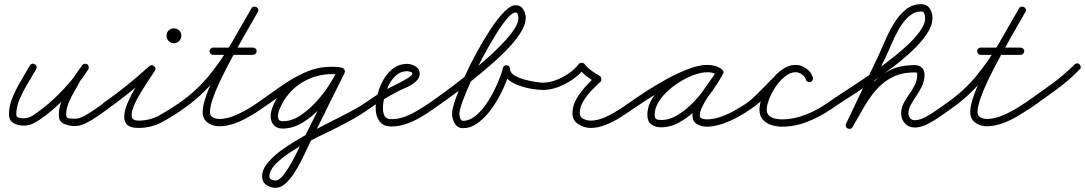

<svg xmlns="http://www.w3.org/2000/svg" viewBox="-20 -585 5199 920"><path d="M123 -271Q126 -277 133 -279Q140 -281 147 -277Q153 -274 155 -267Q157 -260 153 -253Q135 -222 113 -185.5Q91 -149 74.5 -111Q58 -73 58 -37Q58 -24 70.5 -21Q83 -18 92 -18Q116 -18 137 -31.5Q158 -45 176 -59Q211 -85 248 -120.5Q285 -156 318 -195Q351 -234 373 -271Q377 -278 384 -278.5Q391 -279 397 -276Q402 -272 404.5 -265.5Q407 -259 402 -252Q392 -237 381.5 -223Q371 -209 362 -193Q362 -193 362 -193Q362 -194 362 -194Q350 -170 334.5 -144Q319 -118 308 -90Q297 -62 297 -35Q297 -19 312 -17.5Q327 -16 339 -16Q359 -16 385 -30Q411 -44 436 -62Q461 -80 477 -91Q477 -91 477 -91Q477 -91 477 -91Q483 -95 490 -94Q497 -93 501 -87Q505 -81 504 -74Q503 -67 497 -63Q477 -49 449.5 -29.5Q422 -10 393 4.5Q364 19 339 19Q311 19 286.5 8.5Q262 -2 262 -35Q262 -66 273.5 -96Q285 -126 301 -155Q317 -184 332 -210Q332 -210 332 -211Q332 -211 332 -211Q341 -227 352 -242Q363 -257 374 -272Q379 -279 385.5 -279.5Q392 -280 398 -277Q403 -273 405 -266.5Q407 -260 403 -253Q379 -214 345 -173Q311 -132 272.5 -95.5Q234 -59 198 -31Q174 -13 148.5 2Q123 17 92 17Q67 17 45 5Q23 -7 23 -37Q23 -77 40 -118Q57 -159 80 -197.5Q103 -236 123 -271Q123 -271 123 -271Q123 -271 123 -271Z M495 -63Q489 -58 482 -59.5Q475 -61 471 -67Q466 -73 467.5 -80Q469 -87 475 -91Q532 -131 588 -176Q644 -221 695 -268Q706 -278 718 -268Q730 -259 722 -246Q713 -232 694 -203.5Q675 -175 654.5 -141.5Q634 -108 621 -77Q608 -46 611.5 -26.5Q615 -7 644 -7Q699 -7 747 -34Q795 -61 838 -91Q838 -91 838 -91Q838 -91 838 -91Q844 -95 851 -94Q858 -93 862 -87Q866 -81 865 -74Q864 -67 858 -63Q810 -29 757.5 -0.5Q705 28 644 28Q603 28 588 11.5Q573 -5 575.5 -33Q578 -61 592.5 -94.5Q607 -128 626.5 -161Q646 -194 664.5 -221.5Q683 -249 692 -264Q696 -271 703 -270Q710 -269 715 -265Q720 -260 722 -253.5Q724 -247 719 -242Q666 -195 609.5 -149Q553 -103 495 -63Q495 -63 495 -63Q495 -63 495 -63ZM814 -414Q814 -414 813 -414Q813 -414 813 -414Q813 -413 813 -413Q814 -413 814 -414ZM778 -414Q778 -429 788 -439Q798 -449 813 -449Q828 -449 838.5 -439Q849 -429 849 -414Q849 -399 838.5 -388.5Q828 -378 813 -378Q798 -378 788 -388.5Q778 -399 778 -414Z M858 -63Q852 -59 845 -60Q838 -61 834 -67Q830 -73 831 -80Q832 -87 838 -91Q921 -149 980.5 -221.5Q1040 -294 1088 -376.5Q1136 -459 1185 -545Q1189 -552 1196 -553Q1203 -554 1209 -551Q1214 -548 1217 -541.5Q1220 -535 1215 -527Q1203 -506 1182 -469.5Q1161 -433 1135 -387Q1109 -341 1082.5 -291.5Q1056 -242 1034 -195.5Q1012 -149 999 -110.5Q986 -72 986 -48Q986 -30 1000 -22.5Q1014 -15 1030 -15Q1061 -15 1093.5 -27Q1126 -39 1157 -56.5Q1188 -74 1212 -91Q1212 -91 1212 -91Q1212 -91 1212 -91Q1218 -95 1225 -94Q1232 -93 1236 -87Q1240 -81 1239 -74Q1238 -67 1232 -63Q1205 -44 1171 -24.5Q1137 -5 1101 7.5Q1065 20 1030 20Q999 20 975 2.5Q951 -15 951 -48Q951 -80 969.5 -131Q988 -182 1017.5 -241.5Q1047 -301 1079.5 -360Q1112 -419 1140.5 -468Q1169 -517 1185 -545Q1189 -552 1196 -553Q1203 -554 1209 -551Q1214 -548 1217 -541.5Q1220 -535 1215 -527Q1165 -439 1115.5 -355Q1066 -271 1004.5 -196.5Q943 -122 858 -63Q858 -63 858 -63Q858 -63 858 -63ZM1001 -322Q994 -322 989 -327.5Q984 -333 984 -340Q984 -347 989 -352Q994 -357 1001 -357Q1049 -357 1096.5 -357Q1144 -357 1192 -357Q1192 -357 1192 -357Q1192 -357 1192 -357Q1199 -357 1204.5 -352Q1210 -347 1210 -340Q1210 -333 1204.5 -327.5Q1199 -322 1192 -322Q1144 -322 1096.5 -322Q1049 -322 1001 -322Q1001 -322 1001 -322Q1001 -322 1001 -322Z M1208 -67Q1203 -73 1204.5 -80Q1206 -87 1212 -91Q1265 -128 1321.5 -168.5Q1378 -209 1439.5 -237Q1501 -265 1568 -265Q1579 -265 1590 -264.5Q1601 -264 1612 -262Q1619 -261 1623.5 -255.5Q1628 -250 1627 -243Q1626 -236 1620.5 -231.5Q1615 -227 1608 -228Q1598 -229 1588 -229.5Q1578 -230 1568 -230Q1505 -230 1447 -202.5Q1389 -175 1335.5 -136Q1282 -97 1232 -63Q1226 -58 1219 -59.5Q1212 -61 1208 -67ZM1612 -262Q1620 -261 1624 -255.5Q1628 -250 1627 -243Q1626 -235 1620.5 -231Q1615 -227 1608 -228Q1590 -230 1572 -230Q1497 -230 1433 -193Q1369 -156 1333 -90Q1326 -77 1319 -60.5Q1312 -44 1312 -28Q1312 -4 1334 -4Q1376 -4 1416.5 -30Q1457 -56 1493 -95Q1529 -134 1556 -176Q1583 -218 1599 -251Q1602 -257 1609 -259.5Q1616 -262 1623 -259Q1629 -256 1631.5 -249Q1634 -242 1631 -235Q1612 -198 1582 -152Q1552 -106 1512.5 -64.5Q1473 -23 1427.5 4Q1382 31 1334 31Q1307 31 1292 14.5Q1277 -2 1277 -28Q1277 -48 1285 -69Q1293 -90 1302 -107Q1343 -182 1415 -223.5Q1487 -265 1572 -265Q1592 -265 1612 -262Q1612 -262 1612 -262Q1612 -262 1612 -262ZM1623 -259Q1629 -255 1631.5 -248.5Q1634 -242 1631 -235Q1592 -158 1554 -80.5Q1516 -3 1478 74Q1478 74 1478 74Q1477 74 1477 74Q1467 94 1453 124.5Q1439 155 1422.5 187.5Q1406 220 1386.5 249Q1367 278 1345.5 296.5Q1324 315 1301 315Q1276 315 1256 301Q1236 287 1236 260Q1236 227 1264 193.5Q1292 160 1338 128Q1384 96 1439 65Q1494 34 1549.5 6Q1605 -22 1652 -46.5Q1699 -71 1728 -91Q1734 -95 1741 -94Q1748 -93 1752 -87Q1756 -81 1755 -74Q1754 -67 1748 -63Q1713 -38 1675 -16.5Q1637 5 1599 24Q1577 36 1537.5 54.5Q1498 73 1452 97Q1406 121 1365 148.5Q1324 176 1297.5 204.5Q1271 233 1271 260Q1271 272 1281.5 276Q1292 280 1301 280Q1315 280 1331 262Q1347 244 1364 216Q1381 188 1396.5 157.5Q1412 127 1425 100Q1438 73 1447 58Q1447 58 1446 58Q1446 58 1446 58Q1485 -19 1523 -96Q1561 -173 1599 -251Q1603 -257 1609.5 -259.5Q1616 -262 1623 -259Z M1748 -63Q1742 -59 1735 -60Q1728 -61 1724 -67Q1720 -73 1721 -80Q1722 -87 1728 -91Q1751 -107 1774.5 -122.5Q1798 -138 1823 -152Q1829 -156 1850 -166Q1871 -176 1895.5 -189Q1920 -202 1938 -213.5Q1956 -225 1956 -232Q1956 -238 1945.5 -241Q1935 -244 1931 -244Q1902 -244 1880 -225.5Q1858 -207 1843.5 -178.5Q1829 -150 1822 -120Q1815 -90 1815 -66Q1815 -44 1823 -29Q1831 -14 1856 -14Q1888 -14 1920 -26Q1952 -38 1982 -56Q2012 -74 2037 -91Q2043 -95 2050 -94Q2057 -93 2061 -87Q2065 -81 2064 -74Q2063 -67 2057 -63Q2029 -43 1996 -23.5Q1963 -4 1927.5 8.5Q1892 21 1856 21Q1816 21 1798 -4.5Q1780 -30 1780 -66Q1780 -97 1789.5 -134Q1799 -171 1818 -204Q1837 -237 1865.5 -258Q1894 -279 1931 -279Q1951 -279 1971 -267Q1991 -255 1991 -232Q1991 -212 1976 -198Q1957 -179 1927 -166Q1897 -153 1873 -140Q1841 -123 1809.5 -103.5Q1778 -84 1748 -63Q1748 -63 1748 -63Q1748 -63 1748 -63Z M2033 -67Q2028 -73 2029.5 -80Q2031 -87 2037 -91Q2129 -155 2218 -226Q2235 -239 2265 -263.5Q2295 -288 2329 -319Q2363 -350 2393.5 -382.5Q2424 -415 2444 -445Q2464 -475 2464 -499Q2464 -505 2461.5 -515Q2459 -525 2450 -525Q2434 -525 2408.5 -494.5Q2383 -464 2353 -415Q2323 -366 2292.5 -309Q2262 -252 2237 -197Q2212 -142 2196.5 -99.5Q2181 -57 2181 -40Q2181 -32 2185 -19Q2189 -6 2199 -6Q2226 -6 2252 -25Q2278 -44 2301 -74.5Q2324 -105 2342 -140Q2360 -175 2372.5 -206.5Q2385 -238 2390 -259Q2392 -267 2397.5 -270Q2403 -273 2409 -272Q2415 -272 2419.5 -267.5Q2424 -263 2424 -255Q2424 -237 2444 -224.5Q2464 -212 2492.5 -204Q2521 -196 2546.5 -192.5Q2572 -189 2583 -188Q2590 -188 2595.5 -183Q2601 -178 2600 -171Q2600 -164 2595 -158.5Q2590 -153 2583 -154Q2563 -154 2530.5 -159Q2498 -164 2466 -175.5Q2434 -187 2411.5 -206.5Q2389 -226 2389 -255Q2389 -263 2395.5 -266Q2402 -269 2409 -268Q2415 -268 2420.5 -263.5Q2426 -259 2424 -251Q2418 -225 2403.5 -188.5Q2389 -152 2368 -114.5Q2347 -77 2320.5 -44.5Q2294 -12 2263.5 8.5Q2233 29 2199 29Q2172 29 2159 6.5Q2146 -16 2146 -40Q2146 -62 2162 -108.5Q2178 -155 2204.5 -214Q2231 -273 2264 -333.5Q2297 -394 2331 -445.5Q2365 -497 2396 -528.5Q2427 -560 2450 -560Q2475 -560 2487 -540.5Q2499 -521 2499 -499Q2499 -470 2479 -436Q2459 -402 2427.5 -367Q2396 -332 2360.5 -300Q2325 -268 2293 -241.5Q2261 -215 2240 -198Q2150 -127 2057 -63Q2051 -58 2044 -59.5Q2037 -61 2033 -67Z M2566 -171Q2566 -178 2571 -183.5Q2576 -189 2583 -189Q2612 -189 2645 -201.5Q2678 -214 2707 -234.5Q2736 -255 2753 -278Q2757 -284 2767 -284Q2777 -284 2781 -278Q2793 -262 2814 -246.5Q2835 -231 2853 -222Q2860 -218 2861 -208Q2862 -198 2857 -193Q2838 -176 2814.5 -151.5Q2791 -127 2774.5 -99Q2758 -71 2758 -43Q2758 -23 2776 -15Q2794 -7 2810 -7Q2841 -7 2874 -21Q2907 -35 2938 -54.5Q2969 -74 2993 -91Q2993 -91 2993 -91Q2993 -91 2993 -91Q2999 -95 3006 -94Q3013 -93 3017 -87Q3021 -81 3020 -74Q3019 -67 3013 -63Q2985 -43 2951.5 -22Q2918 -1 2881.5 13.5Q2845 28 2810 28Q2779 28 2751 10Q2723 -8 2723 -43Q2723 -77 2741 -109Q2759 -141 2784.5 -169Q2810 -197 2833 -219Q2836 -221 2838 -216.5Q2840 -212 2841 -205Q2842 -199 2841 -194Q2840 -189 2837 -190Q2815 -201 2791 -219.5Q2767 -238 2753 -258Q2751 -261 2756 -262Q2761 -263 2767 -263Q2773 -263 2778 -261.5Q2783 -260 2781 -258Q2760 -230 2727 -206.5Q2694 -183 2656 -168.5Q2618 -154 2583 -154Q2576 -154 2571 -159Q2566 -164 2566 -171Z M2989 -67Q2985 -73 2986 -80Q2987 -87 2993 -91Q3025 -114 3072.5 -145Q3120 -176 3173.5 -205.5Q3227 -235 3278.5 -254.5Q3330 -274 3371 -274Q3388 -274 3405 -269.5Q3422 -265 3436 -255Q3443 -250 3443.5 -243.5Q3444 -237 3441 -232Q3437 -226 3430.5 -224Q3424 -222 3417 -226Q3395 -239 3369 -239Q3335 -239 3292 -221Q3249 -203 3209 -173.5Q3169 -144 3143 -107.5Q3117 -71 3117 -34Q3117 -18 3125 -14Q3133 -10 3148 -10Q3188 -10 3228 -34.5Q3268 -59 3304 -96.5Q3340 -134 3368 -174.5Q3396 -215 3414 -246Q3418 -254 3425 -255Q3432 -256 3437 -253Q3443 -250 3446 -243.5Q3449 -237 3444 -230Q3434 -211 3415.5 -184.5Q3397 -158 3378 -130Q3359 -102 3346 -76Q3333 -50 3333 -32Q3333 -20 3345 -16.5Q3357 -13 3366 -13Q3398 -13 3432.5 -25Q3467 -37 3500 -55.5Q3533 -74 3558 -91Q3564 -95 3571 -94Q3578 -93 3582 -87Q3586 -81 3585 -74Q3584 -67 3578 -63Q3550 -43 3514 -23.5Q3478 -4 3439.5 9Q3401 22 3366 22Q3341 22 3319.5 9.5Q3298 -3 3298 -32Q3298 -57 3311 -85Q3324 -113 3343 -141.5Q3362 -170 3381.5 -196.5Q3401 -223 3414 -246Q3418 -254 3425 -255.5Q3432 -257 3437 -253Q3443 -250 3446 -243.5Q3449 -237 3444 -230Q3424 -193 3393 -149Q3362 -105 3322.5 -65.5Q3283 -26 3238.5 -0.5Q3194 25 3148 25Q3119 25 3100.5 11Q3082 -3 3082 -34Q3082 -79 3110.5 -121.5Q3139 -164 3183.5 -198.5Q3228 -233 3278 -253.5Q3328 -274 3369 -274Q3405 -274 3435 -256Q3442 -252 3442.5 -245Q3443 -238 3439 -232Q3436 -227 3429.5 -224.5Q3423 -222 3416 -227Q3406 -234 3394 -236.5Q3382 -239 3371 -239Q3343 -239 3305.5 -226Q3268 -213 3226.5 -192Q3185 -171 3144.5 -147Q3104 -123 3069.5 -100.5Q3035 -78 3013 -63Q3007 -59 3000 -60Q2993 -61 2989 -67Z M3554 -67Q3549 -73 3550.5 -80Q3552 -87 3558 -91Q3582 -108 3611.5 -138Q3641 -168 3672 -199.5Q3703 -231 3733.5 -252.5Q3764 -274 3792 -274Q3819 -274 3843 -257Q3867 -240 3875 -214Q3875 -214 3875 -214Q3875 -214 3875 -214Q3877 -207 3873.5 -200.5Q3870 -194 3863 -192Q3856 -190 3849.5 -193.5Q3843 -197 3841 -204Q3837 -219 3822 -229Q3807 -239 3792 -239Q3766 -239 3741 -218Q3716 -197 3694 -170.5Q3672 -144 3655 -128Q3637 -110 3618 -93.5Q3599 -77 3578 -63Q3572 -58 3565 -59.5Q3558 -61 3554 -67ZM3863 -192Q3856 -190 3849.5 -193.5Q3843 -197 3841 -204Q3837 -219 3822 -229Q3807 -239 3792 -239Q3766 -239 3742 -219.5Q3718 -200 3698 -171Q3678 -142 3666 -111.5Q3654 -81 3654 -59Q3654 -40 3666 -30Q3678 -20 3694.5 -16.5Q3711 -13 3726 -13Q3784 -13 3840.5 -35.5Q3897 -58 3944 -91Q3944 -91 3944 -91Q3944 -91 3944 -91Q3950 -95 3957 -94Q3964 -93 3968 -87Q3972 -81 3971 -74Q3970 -67 3964 -63Q3912 -27 3851 -2.5Q3790 22 3726 22Q3701 22 3676 14Q3651 6 3635 -12Q3619 -30 3619 -59Q3619 -88 3633.5 -125Q3648 -162 3672.5 -196Q3697 -230 3728 -252Q3759 -274 3792 -274Q3819 -274 3843 -257Q3867 -240 3875 -214Q3877 -207 3873.5 -200.5Q3870 -194 3863 -192Z M3940 -67Q3936 -73 3937 -80Q3938 -87 3944 -91Q3972 -111 4017.5 -140.5Q4063 -170 4116 -205.5Q4169 -241 4221 -280Q4273 -319 4316.5 -358Q4360 -397 4386.5 -433Q4413 -469 4413 -499Q4413 -507 4409.5 -518.5Q4406 -530 4394 -530Q4361 -530 4334 -505.5Q4307 -481 4286.5 -444.5Q4266 -408 4250 -370Q4234 -332 4221 -306Q4221 -306 4221 -306Q4221 -306 4221 -306Q4221 -306 4221 -306Q4221 -306 4221 -306Q4182 -224 4143.5 -142Q4105 -60 4066 22Q4066 22 4066 22Q4066 22 4066 22Q4063 29 4056 31.5Q4049 34 4043 31Q4036 28 4033.5 21Q4031 14 4034 8Q4073 -74 4112 -156Q4151 -238 4190 -320Q4190 -320 4190 -320Q4190 -320 4190 -320Q4190 -320 4190 -320Q4190 -320 4190 -320Q4205 -353 4223 -394.5Q4241 -436 4265 -475Q4289 -514 4320.5 -539.5Q4352 -565 4394 -565Q4422 -565 4435 -544Q4448 -523 4448 -499Q4448 -463 4421.5 -423Q4395 -383 4351 -341.5Q4307 -300 4253.5 -260Q4200 -220 4145.5 -183Q4091 -146 4043.5 -115.5Q3996 -85 3964 -63Q3958 -59 3951 -60Q3944 -61 3940 -67ZM4065 24Q4062 30 4055 32Q4048 34 4041 30Q4035 27 4033 20Q4031 13 4035 6Q4064 -45 4093.5 -95Q4123 -145 4159.5 -185Q4196 -225 4245 -249Q4294 -273 4364 -273Q4385 -273 4397.5 -260.5Q4410 -248 4410 -227Q4410 -199 4398.5 -174Q4387 -149 4371.5 -126.5Q4356 -104 4344.5 -83Q4333 -62 4333 -42Q4333 -29 4341 -19Q4349 -9 4363 -9Q4387 -9 4415.5 -24.5Q4444 -40 4471 -59.5Q4498 -79 4516 -91Q4516 -91 4516 -91Q4516 -91 4516 -91Q4522 -95 4529 -94Q4536 -93 4540 -87Q4544 -81 4543 -74Q4542 -67 4536 -63Q4514 -47 4484.5 -26.5Q4455 -6 4423.5 10Q4392 26 4363 26Q4334 26 4316 6Q4298 -14 4298 -42Q4298 -67 4309.5 -89.5Q4321 -112 4336.5 -133.5Q4352 -155 4363.5 -178Q4375 -201 4375 -227Q4375 -234 4373 -236Q4371 -238 4364 -238Q4300 -238 4255.5 -215Q4211 -192 4178 -154Q4145 -116 4118.5 -69.5Q4092 -23 4065 24Q4065 24 4065 24Q4065 24 4065 24Z M4536 -63Q4530 -59 4523 -60Q4516 -61 4512 -67Q4508 -73 4509 -80Q4510 -87 4516 -91Q4599 -149 4658.5 -221.5Q4718 -294 4766 -376.5Q4814 -459 4863 -545Q4867 -552 4874 -553Q4881 -554 4887 -551Q4892 -548 4895 -541.5Q4898 -535 4893 -527Q4881 -506 4860 -469.5Q4839 -433 4813 -387Q4787 -341 4760.5 -291.5Q4734 -242 4712 -195.5Q4690 -149 4677 -110.5Q4664 -72 4664 -48Q4664 -30 4678 -22.5Q4692 -15 4708 -15Q4739 -15 4771.5 -27Q4804 -39 4835 -56.5Q4866 -74 4890 -91Q4890 -91 4890 -91Q4890 -91 4890 -91Q4896 -95 4903 -94Q4910 -93 4914 -87Q4918 -81 4917 -74Q4916 -67 4910 -63Q4883 -44 4849 -24.5Q4815 -5 4779 7.5Q4743 20 4708 20Q4677 20 4653 2.5Q4629 -15 4629 -48Q4629 -80 4647.5 -131Q4666 -182 4695.5 -241.5Q4725 -301 4757.5 -360Q4790 -419 4818.5 -468Q4847 -517 4863 -545Q4867 -552 4874 -553Q4881 -554 4887 -551Q4892 -548 4895 -541.5Q4898 -535 4893 -527Q4843 -439 4793.5 -355Q4744 -271 4682.5 -196.5Q4621 -122 4536 -63Q4536 -63 4536 -63Q4536 -63 4536 -63ZM4679 -322Q4672 -322 4667 -327.5Q4662 -333 4662 -340Q4662 -347 4667 -352Q4672 -357 4679 -357Q4727 -357 4774.5 -357Q4822 -357 4870 -357Q4870 -357 4870 -357Q4870 -357 4870 -357Q4877 -357 4882.5 -352Q4888 -347 4888 -340Q4888 -333 4882.5 -327.5Q4877 -322 4870 -322Q4822 -322 4774.5 -322Q4727 -322 4679 -322Q4679 -322 4679 -322Q4679 -322 4679 -322Z M4886 -66Q4882 -71 4883 -78.5Q4884 -86 4890 -90Q4951 -133 5013.5 -178Q5076 -223 5129 -276Q5134 -281 5141 -281.5Q5148 -282 5153 -276Q5158 -271 5158.5 -264Q5159 -257 5153 -252Q5100 -197 5036 -151.5Q4972 -106 4910 -61Q4904 -57 4897 -58.5Q4890 -60 4886 -66Z"/></svg>

Font: FRB American Cursive
Style: Italic
Weight: 400
Italic angle: -25°
Version: Version 2.0;Modular Font Editor K font №1